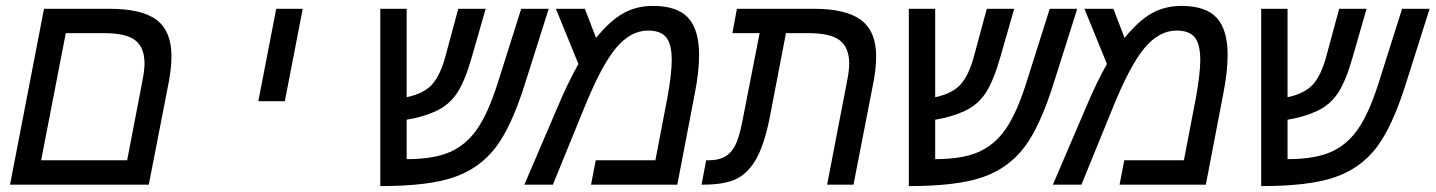

<svg xmlns="http://www.w3.org/2000/svg" viewBox="-20 -629 4890 654"><path d="M486.8 0H14.2L129.9 -599.1H352.1Q463.9 -599.1 513.9 -560.8Q564 -522.5 564 -438Q564 -398.4 555.2 -351.1ZM204.1 -516.1 120.1 -83H413.1L464.8 -352.1Q472.2 -388.7 472.2 -413.1Q472.2 -467.3 440.7 -491.7Q409.2 -516.1 335 -516.1Z M920.9 -599.1H1011.2L950.2 -284.2H859.9Z M1365.2 -297.9Q1423.8 -310.1 1452.1 -341.8Q1480.5 -373.5 1498 -439.9L1541 -599.1H1634.3L1588.4 -439Q1564 -352.5 1536.9 -312Q1509.8 -271.5 1465.8 -251Q1421.9 -230.5 1365.2 -221.2V-86.9Q1455.6 -86.9 1510.7 -110.4Q1565.9 -133.8 1603.8 -187.3Q1641.6 -240.7 1674.3 -342.8L1755.4 -599.1H1849.1L1769 -346.2Q1722.7 -198.2 1668.7 -127.2Q1614.7 -56.2 1527.3 -25.6Q1439.9 4.9 1275.4 4.9V-599.1H1365.2Z M2204.1 -608.9Q2286.6 -608.9 2324 -568.4Q2361.3 -527.8 2361.3 -441.9Q2361.3 -383.8 2346.2 -308.1L2287.1 0H1993.2L2009.3 -83H2212.4L2253.4 -296.9Q2268.1 -377.9 2268.1 -424.8Q2268.1 -478.5 2249.3 -501.7Q2230.5 -524.9 2187.5 -524.9Q2127.9 -524.9 2077.9 -465.1Q2027.8 -405.3 1967.3 -254.9L1863.3 0H1766.1L1878.4 -262.2Q1913.6 -346.2 1950.2 -411.1L1873.5 -599.1H1972.2L2010.3 -500Q2059.1 -559.6 2103.8 -584.2Q2148.4 -608.9 2204.1 -608.9Z M2567.4 -516.1H2474.6L2490.2 -599.1H2751.5Q2862.3 -599.1 2913.3 -560.5Q2964.4 -522 2964.4 -437Q2964.4 -398.4 2955.6 -351.1L2887.2 0H2797.4L2865.2 -352.1Q2872.6 -388.7 2872.6 -412.1Q2872.6 -466.8 2840.6 -491.5Q2808.6 -516.1 2734.4 -516.1H2657.2L2602.5 -231.9Q2585.4 -143.6 2559.1 -93.5Q2532.7 -43.5 2492.4 -21.7Q2452.1 0 2374.5 0H2369.6L2385.3 -83H2393.6Q2427.2 -83 2448.7 -95Q2470.2 -106.9 2483.6 -132.3Q2497.1 -157.7 2508.3 -213.9Z M3165.5 -297.9Q3224.1 -310.1 3252.4 -341.8Q3280.8 -373.5 3298.3 -439.9L3341.3 -599.1H3434.6L3388.7 -439Q3364.3 -352.5 3337.2 -312Q3310.1 -271.5 3266.1 -251Q3222.2 -230.5 3165.5 -221.2V-86.9Q3255.9 -86.9 3311 -110.4Q3366.2 -133.8 3404.1 -187.3Q3441.9 -240.7 3474.6 -342.8L3555.7 -599.1H3649.4L3569.3 -346.2Q3522.9 -198.2 3469 -127.2Q3415 -56.2 3327.6 -25.6Q3240.2 4.9 3075.7 4.9V-599.1H3165.5Z M4004.4 -608.9Q4086.9 -608.9 4124.3 -568.4Q4161.6 -527.8 4161.6 -441.9Q4161.6 -383.8 4146.5 -308.1L4087.4 0H3793.5L3809.6 -83H4012.7L4053.7 -296.9Q4068.4 -377.9 4068.4 -424.8Q4068.4 -478.5 4049.6 -501.7Q4030.8 -524.9 3987.8 -524.9Q3928.2 -524.9 3878.2 -465.1Q3828.1 -405.3 3767.6 -254.9L3663.6 0H3566.4L3678.7 -262.2Q3713.9 -346.2 3750.5 -411.1L3673.8 -599.1H3772.5L3810.5 -500Q3859.4 -559.6 3904.1 -584.2Q3948.7 -608.9 4004.4 -608.9Z M4365.7 -297.9Q4424.3 -310.1 4452.6 -341.8Q4481 -373.5 4498.5 -439.9L4541.5 -599.1H4634.8L4588.9 -439Q4564.5 -352.5 4537.4 -312Q4510.3 -271.5 4466.3 -251Q4422.4 -230.5 4365.7 -221.2V-86.9Q4456.1 -86.9 4511.2 -110.4Q4566.4 -133.8 4604.2 -187.3Q4642.1 -240.7 4674.8 -342.8L4755.9 -599.1H4849.6L4769.5 -346.2Q4723.1 -198.2 4669.2 -127.2Q4615.2 -56.2 4527.8 -25.6Q4440.4 4.9 4275.9 4.9V-599.1H4365.7Z"/></svg>

Font: Cousine
Style: Italic
Weight: 400
Italic angle: -12°
Monospace: yes
Designer: Steve Matteson
Foundry: Monotype Imaging Inc.
Version: Version 1.21